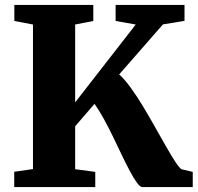

<svg xmlns="http://www.w3.org/2000/svg" viewBox="-20 -763 806 783"><path d="M38 0V-62.5L114.5 -73.5V-663L38.5 -677.5V-743H360.5V-677.5L286.5 -663V-345.5L533.5 -663L451.5 -677.5V-743H732.5V-678L644.5 -663.5L466 -459.5Q488.5 -439.5 513.2 -405.2Q538 -371 562.8 -330Q587.5 -289 611.2 -246.8Q635 -204.5 656 -167.8Q677 -131 693.2 -105.8Q709.5 -80.5 719.5 -73L766 -62V0H561Q551.5 0 538.5 -17.8Q525.5 -35.5 509.8 -65Q494 -94.5 476.5 -131.2Q459 -168 440.5 -206.2Q422 -244.5 402.8 -279.2Q383.5 -314 365.5 -339.5L286.5 -248V-73L368.5 -62V0Z"/></svg>

Font: Merriweather 28pt Black
Style: Regular
Weight: 900
Version: Version 2.100